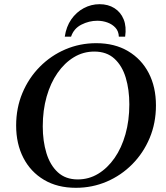

<svg xmlns="http://www.w3.org/2000/svg" viewBox="-20 -886 793 916"><path d="M439 -680Q527 -680 591 -642Q655 -604 689.5 -537.5Q724 -471 724 -383Q724 -299 694 -227.5Q664 -156 611 -102.5Q558 -49 489 -19.5Q420 10 342 10Q254 10 190 -28Q126 -66 91.5 -133Q57 -200 57 -287Q57 -371 87 -442.5Q117 -514 170 -567.5Q223 -621 292 -650.5Q361 -680 439 -680ZM351 -30Q404 -30 448.5 -57Q493 -84 526.5 -132Q560 -180 578.5 -245.5Q597 -311 597 -388Q597 -458 580 -515Q563 -572 526 -606Q489 -640 430 -640Q377 -640 332.5 -613Q288 -586 254.5 -538Q221 -490 202.5 -425Q184 -360 184 -283Q184 -213 201.5 -155.5Q219 -98 256 -64Q293 -30 351 -30ZM319 -711H289Q296 -759 320 -793.5Q344 -828 379.5 -847Q415 -866 455 -866Q496 -866 526 -847Q556 -828 570 -793.5Q584 -759 577 -711H547Q546 -737 531 -753.5Q516 -770 493 -778.5Q470 -787 444 -787Q405 -787 368.5 -768.5Q332 -750 319 -711Z"/></svg>

Font: Brygada 1918 SemiBold
Style: Italic
Weight: 600
Italic angle: -8°
Designer: Mateusz Machalski | Borys Kosmynka | Przemek Hoffer
Foundry: NIEPODLEGLA 2018
Version: Version 3.006